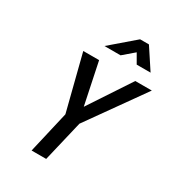

<svg xmlns="http://www.w3.org/2000/svg" viewBox="-216 -1058 1084 1186"><g transform="rotate(30 326.0 -465.0)"><path d="M534 -692 338 -395 276 -692H163L263 -298L194 0H298L367 -291L652 -692ZM376 -784 453 -850 491 -784H590L494 -930H431L261 -784Z"/></g></svg>

Font: RazerF5 SemiBold
Style: Italic
Weight: 600
Foundry: Razer Inc.
Version: Version 2